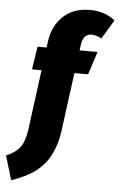

<svg xmlns="http://www.w3.org/2000/svg" viewBox="-150 -807 668 1077"><g transform="rotate(5 184.0 -269.0)"><path d="M333 -627Q309.1 -627 295.4 -611.1Q281.7 -595.2 276.9 -558.1L273.9 -533.2H375L333 -403.8H255.9L211.9 -73.2Q206.1 -31.2 194.6 4.4Q183.1 40 168.9 66.7Q154.8 93.3 135 116Q115.2 138.7 96.2 154.1Q77.1 169.4 51.5 183.6Q25.9 197.8 4.6 206.8Q-16.6 215.8 -44.9 226.1L-85.9 89.8Q-34.2 68.8 -9 35.9Q16.1 2.9 25.9 -64L70.8 -403.8H17.1L37.1 -533.2H87.9L92.8 -568.8Q104.5 -655.3 161.4 -709.7Q218.3 -764.2 312 -764.2Q396.5 -764.2 454.1 -717.8L389.2 -609.9Q361.3 -627 333 -627Z"/></g></svg>

Font: Fira Sans Compressed Heavy
Style: Italic
Weight: 900
Width: 3
Italic angle: -8°
Designer: Carrois Corporate & Edenspiekermann AG
Foundry: Carrois Corporate GbR & Edenspiekermann AG
Version: Version 4.203;PS 004.203;hotconv 1.0.88;makeotf.lib2.5.64775